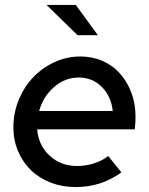

<svg xmlns="http://www.w3.org/2000/svg" viewBox="-20 -745 602 775"><path d="M470 -49Q426 -18 381 -4Q336 10 285 10Q231 10 184.5 -8Q138 -26 105 -58Q72 -90 53 -134.5Q34 -179 34 -231Q34 -289 55.5 -341.5Q77 -394 113.5 -432.5Q150 -471 199.5 -494Q249 -517 305 -517Q353 -517 394 -499Q435 -481 464 -448.5Q493 -416 510 -371.5Q527 -327 527 -275Q527 -265 526.5 -254Q526 -243 524 -223H130Q135 -159 180 -117Q225 -75 291 -75Q326 -75 359 -85.5Q392 -96 417 -115ZM298 -432Q242 -432 198 -393.5Q154 -355 138 -297H435Q429 -356 391 -394Q353 -432 298 -432ZM286 -725 375 -603H293L168 -725Z"/></svg>

Font: Red Hat Display Medium
Style: Italic
Weight: 500
Italic angle: -12°
Designer: Pentagram / MCKL
Foundry: Pentagram / MCKL
Version: Version 1.003; Red Hat Display Medium Italic